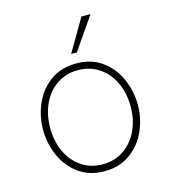

<svg xmlns="http://www.w3.org/2000/svg" viewBox="-113 -846 829 940"><g transform="rotate(-15 302.0 -375.5)"><path d="M62 -268Q62 -337 89.5 -400Q117 -463 171.5 -502Q226 -541 302 -541Q379 -541 433 -501.5Q487 -462 514.5 -399Q542 -336 542 -268Q542 -199 514.5 -136.5Q487 -74 432.5 -34.5Q378 5 302 5Q225 5 171 -34.5Q117 -74 89.5 -137Q62 -200 62 -268ZM506 -268Q506 -336 480.5 -390.5Q455 -445 408.5 -476Q362 -507 302 -507Q241 -507 194.5 -475.5Q148 -444 123 -389.5Q98 -335 98 -268Q98 -201 123 -147Q148 -93 194.5 -61.5Q241 -30 302 -30Q362 -30 408.5 -61.5Q455 -93 480.5 -147.5Q506 -202 506 -268ZM291 -592 387 -756H433L320 -592Z"/></g></svg>

Font: Be Vietnam Thin
Style: Regular
Weight: 100
Designer: Gabriel Lam
Foundry: TypeRant
Version: Version 4.000